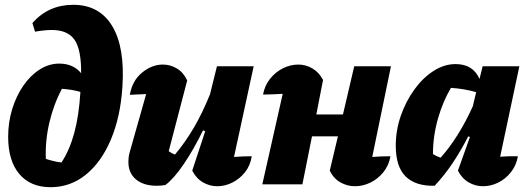

<svg xmlns="http://www.w3.org/2000/svg" viewBox="-20 -768 2202 800"><path d="M191 12Q107 12 60.5 -43Q14 -98 14 -198Q14 -259 31 -314Q48 -369 77.5 -411.5Q107 -454 145.5 -478.5Q184 -503 227 -503Q285 -503 318 -463Q319 -560 291 -601.5Q263 -643 196 -643Q166 -643 126 -636L115 -672Q182 -748 285 -748Q394 -748 447.5 -659.5Q501 -571 490 -406Q482 -281 442 -186.5Q402 -92 337.5 -40Q273 12 191 12ZM171 -106Q204 -95 236 -91Q269 -140 289 -212.5Q309 -285 315 -385Q281 -395 238 -398Q203 -332 185.5 -256.5Q168 -181 171 -106Z M781 -57 835 -221 826 -225Q787 -145 745.5 -84Q704 -23 669 3Q650 6 633 6Q578 6 546.5 -20.5Q515 -47 515 -93Q515 -115 521 -136L589 -376Q555 -374 521 -373Q531 -432 572 -465.5Q613 -499 659 -499Q689 -499 716.5 -483Q744 -467 760 -433L683 -138Q695 -129 709 -124Q752 -175 788 -236.5Q824 -298 855 -375L884 -492H1037L955 -114Q991 -117 1029 -117Q1023 -78 1000.5 -50Q978 -22 947.5 -7Q917 8 885 8Q854 8 826 -8Q798 -24 781 -57Z M1073 0 1158 -377Q1137 -376 1117 -375Q1097 -374 1076 -374Q1083 -412 1105.5 -440Q1128 -468 1159 -483.5Q1190 -499 1223 -499Q1254 -499 1281.5 -483Q1309 -467 1326 -435L1298 -291H1409L1456 -492H1609L1531 -114Q1568 -117 1607 -117Q1600 -78 1577 -50Q1554 -22 1523 -7Q1492 8 1459 8Q1427 8 1398.5 -8Q1370 -24 1354 -57L1388 -200H1280L1240 0Z M1791 6Q1712 8 1670.5 -32.5Q1629 -73 1629 -161Q1629 -225 1650 -285.5Q1671 -346 1706.5 -395Q1742 -444 1786.5 -472.5Q1831 -501 1878 -501Q1951 -501 1978 -439L1991 -492H2144L2064 -115Q2101 -118 2138 -117Q2131 -78 2108.5 -50Q2086 -22 2055.5 -7Q2025 8 1992 8Q1961 8 1933 -8Q1905 -24 1888 -57L1938 -197L1931 -200Q1902 -143 1868 -91.5Q1834 -40 1791 6ZM1784 -126Q1800 -116 1816 -111Q1891 -195 1950 -325L1964 -384Q1916 -398 1859 -402Q1825 -345 1804.5 -272.5Q1784 -200 1784 -126Z"/></svg>

Font: Piazzolla ExtraBold
Style: Italic
Weight: 800
Italic angle: -11.3°
Designer: Juan Pablo del Peral
Foundry: Huerta Tipografica
Version: Version 1.330